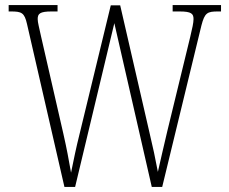

<svg xmlns="http://www.w3.org/2000/svg" viewBox="-20 -734 901 754"><path d="M86 -640 233 0H275L429 -643L576 0H617L771 -634C784 -684 794 -689 836 -689H848V-714H658V-689H685C732 -689 740 -680 740 -659C740 -645 735 -622 727 -589L637 -219C623 -162 610 -101 600 -59C591 -108 580 -159 565 -222L452 -713H415L293 -210C279 -154 270 -110 259 -56C249 -112 243 -146 229 -208L141 -592C134 -625 128 -646 128 -659C128 -680 136 -689 183 -689H206V-714H14V-689H23C65 -689 76 -684 86 -640Z"/></svg>

Font: Noto Serif Thai Condensed ExtraLight
Style: Regular
Weight: 200
Width: 3
Designer: Monotype Design Team
Foundry: Monotype Imaging Inc.
Version: Version 2.002